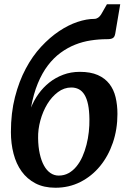

<svg xmlns="http://www.w3.org/2000/svg" viewBox="-20 -882 598 910"><path d="M242.7 7.8Q188 7.8 148.2 -12.9Q108.4 -33.7 82.5 -69.6Q56.6 -105.5 44.2 -153.6Q31.7 -201.7 31.7 -255.9Q31.7 -346.7 51 -421.9Q70.3 -497.1 102.1 -556.6Q133.8 -616.2 175 -660.6Q216.3 -705.1 260.3 -734.4Q304.2 -763.7 347.4 -778.1Q390.6 -792.5 427.2 -792.5Q436.5 -792.5 445.1 -798.3Q453.6 -804.2 459.5 -814L486.8 -861.8H549.8L527.8 -731.9Q526.4 -721.7 524.2 -714.6Q522 -707.5 517.6 -703.6Q513.2 -699.7 506.1 -698Q499 -696.3 487.3 -696.3Q448.7 -696.3 410.4 -690.4Q372.1 -684.6 335.9 -670.2Q299.8 -655.8 267.1 -631.8Q234.4 -607.9 207 -572Q179.7 -536.1 159.2 -486.6Q138.7 -437 127 -372.1Q140.6 -406.2 162.6 -437Q184.6 -467.8 213.9 -491Q243.2 -514.2 279.5 -527.8Q315.9 -541.5 358.4 -541.5Q409.2 -541.5 443.4 -526.4Q477.5 -511.2 498.3 -484.6Q519 -458 527.8 -421.4Q536.6 -384.8 536.6 -341.8Q536.6 -269 514.9 -205.6Q493.2 -142.1 454.1 -94.5Q415 -46.9 361.1 -19.5Q307.1 7.8 242.7 7.8ZM258.3 -49.8Q284.2 -49.8 305.2 -61.5Q326.2 -73.2 342.5 -93.3Q358.9 -113.3 370.6 -139.6Q382.3 -166 389.9 -195.8Q397.5 -225.6 400.9 -256.8Q404.3 -288.1 403.8 -317.4Q403.3 -357.4 397.5 -386Q391.6 -414.6 380.6 -432.6Q369.6 -450.7 353.8 -459Q337.9 -467.3 317.9 -467.3Q283.7 -467.3 254.4 -445.3Q225.1 -423.3 204.1 -388.7Q183.1 -354 171.4 -311.3Q159.7 -268.6 160.6 -227.1Q161.1 -186 168.5 -153.1Q175.8 -120.1 188.5 -97.2Q201.2 -74.2 219 -62Q236.8 -49.8 258.3 -49.8Z"/></svg>

Font: Merriweather Bold
Style: Italic
Weight: 700
Italic angle: -7°
Designer: Eben Sorkin ( eben@eyebytes.com )
Foundry: Eben Sorkin ( eben@eyebytes.com )
Version: Version 1.5; ttfautohint (v0.97) -l 13 -r 13 -G 200 -x 24 -f